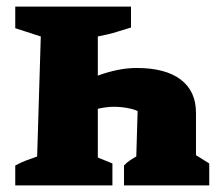

<svg xmlns="http://www.w3.org/2000/svg" viewBox="-20 -559 654 579"><path d="M26 0V-60Q43 -69 58.5 -75Q74 -81 92 -87L103 -449L26 -474V-539H375V-476Q354 -470 332.5 -463Q311 -456 275 -449V-331Q305 -342 334.5 -348Q364 -354 392 -354Q479 -354 525 -319Q571 -284 571 -219V-91L611 -66V0H354V-60Q362 -69 373.5 -76.5Q385 -84 391 -87L395 -224Q386 -229 365.5 -233Q345 -237 323 -237Q303 -237 275 -231V-84L319 -66V0Z"/></svg>

Font: Piazzolla SC ExtraBold
Style: Regular
Weight: 800
Designer: Juan Pablo del Peral
Foundry: Huerta Tipografica
Version: Version 1.330